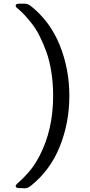

<svg xmlns="http://www.w3.org/2000/svg" viewBox="-20 -770 487 1041"><path d="M64.9 238.8Q64.9 231.9 83 217Q101.1 202.1 134 165Q167 127.9 193.8 76.2Q268.1 -65.9 268.1 -250Q268.1 -318.8 258.1 -381.3Q248 -443.8 231 -490Q213.9 -536.1 194.8 -574.5Q175.8 -612.8 153.8 -640.4Q131.8 -668 116 -685.5Q100.1 -703.1 85.4 -715.6Q70.8 -728 69.8 -729Q64.9 -734.9 64.9 -738.8Q64.9 -750 83 -750H113.8Q131.8 -750 147.9 -736.8Q252.9 -652.8 304.4 -523.9Q356 -395 356 -250Q356 -105 304.4 23.9Q252.9 152.8 147.9 236.8Q130.9 251 113.8 251Q111.8 251 107.4 250.5Q103 250 101.1 250H85.9Q64.9 250 64.9 238.8Z"/></svg>

Font: CMU Concrete
Style: Bold
Weight: 700
Version: Version 0.7.0